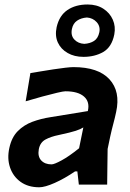

<svg xmlns="http://www.w3.org/2000/svg" viewBox="-20 -802 564 834"><path d="M150.5 11.5Q102 11.5 69.2 -12.2Q36.5 -36 23.5 -74.8Q10.5 -113.5 20.5 -159Q30.5 -205.5 57 -232.2Q83.5 -259 120.2 -272.8Q157 -286.5 199 -293L361.5 -319.5Q371 -359.5 345 -382.5Q319 -405.5 264 -405.5Q255.5 -405.5 227.8 -399Q200 -392.5 163.2 -382.5Q126.5 -372.5 91.5 -362L112 -484.5Q130.5 -487.5 157.2 -492Q184 -496.5 212.2 -500.8Q240.5 -505 263.8 -507.8Q287 -510.5 299 -510.5Q407 -510.5 455.5 -457.5Q504 -404.5 484.5 -315.5Q479.5 -291.5 472.5 -265.5Q465.5 -239.5 459 -210L447.5 -155Q447 -118.5 446.5 -80.8Q446 -43 445.5 0H322.5L316 -57.5H306Q260.5 -26.5 217.8 -7.5Q175 11.5 150.5 11.5ZM204 -88Q215.5 -88 247.8 -105.5Q280 -123 323.5 -158L342 -248.5Q330.5 -241 309.5 -234Q288.5 -227 235 -215.5Q200.5 -208.5 177.2 -195.8Q154 -183 148.5 -153.5Q143 -122.5 159 -105.2Q175 -88 204 -88ZM342.5 -555Q303 -555 273.8 -571.8Q244.5 -588.5 231.2 -617.5Q218 -646.5 226 -684Q237.5 -734.5 273 -758.5Q308.5 -782.5 360.5 -782.5Q400.5 -782.5 428.8 -764.2Q457 -746 470 -716.5Q483 -687 476.5 -652.5Q465.5 -597.5 428.5 -576.2Q391.5 -555 342.5 -555ZM346 -611.5Q371 -613 388.5 -624.2Q406 -635.5 411.5 -662Q416.5 -687.5 400 -705.8Q383.5 -724 357.5 -726Q332 -724 314.8 -712.2Q297.5 -700.5 292.5 -676.5Q286.5 -648 302.8 -630.5Q319 -613 346 -611.5Z"/></svg>

Font: Commissioner Loud SemiBold
Style: Italic
Weight: 600
Italic angle: -12°
Designer: Kostas Bartsokas
Foundry: Kostas Bartsokas
Version: Version 1.000; ttfautohint (v1.8.3)